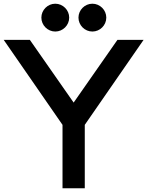

<svg xmlns="http://www.w3.org/2000/svg" viewBox="-20 -1015 794 1035"><path d="M403 -920C403 -879 437 -845 478 -845C519 -845 553 -879 553 -920C553 -961 519 -995 478 -995C437 -995 403 -961 403 -920ZM203 -920C203 -879 237 -845 278 -845C319 -845 353 -879 353 -920C353 -961 319 -995 278 -995C237 -995 203 -961 203 -920ZM754 -800H613L377 -462L141 -800H0L317 -342V0H437V-342Z"/></svg>

Font: Gauge Heavy
Style: Bold
Weight: 900
Designer: Daniel Pimley
Foundry: Daniel Pimley
Version: Version 1.003;PS 001.001;hotconv 1.0.56